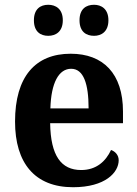

<svg xmlns="http://www.w3.org/2000/svg" viewBox="-20 -774 574 804"><path d="M374 -624C404 -624 434 -641 434 -689C434 -737 404 -754 374 -754C341 -754 313 -737 313 -689C313 -641 341 -624 374 -624ZM182 -624C213 -624 243 -641 243 -689C243 -737 213 -754 182 -754C150 -754 122 -737 122 -689C122 -641 150 -624 182 -624ZM286 10C421 10 477 -52 477 -103C477 -125 462 -140 445 -146C423 -99 384 -62 320 -62C236 -62 192 -122 190 -258H495V-307C495 -466 412 -549 276 -549C128 -549 43 -453 43 -265C43 -91 126 10 286 10ZM351 -320H191C194 -427 226 -486 278 -486C330 -486 351 -423 351 -320Z"/></svg>

Font: Noto Serif Ethiopic SemiCondensed
Style: Bold
Weight: 700
Width: 4
Designer: Monotype Design Team
Foundry: Monotype Imaging Inc.
Version: Version 2.102